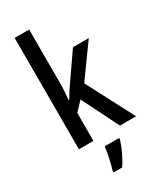

<svg xmlns="http://www.w3.org/2000/svg" viewBox="-242 -837 945 1135"><g transform="rotate(-30 231.0 -269.5)"><path d="M167 -392V-760H68V0H167V-191L223 -250L348 0H458L290 -322L447 -540H339L209 -352C195 -332 177 -304 165 -282H161C164 -317 167 -356 167 -392ZM307 71V61H209C205 102 188 174 177 209V221H235C265 179 293 118 307 71Z"/></g></svg>

Font: Noto Sans Thai Looped Condensed Medium
Style: Regular
Weight: 500
Width: 3
Designer: Sasikarn Vongin, Ben Mitchell
Foundry: The Fontpad Ltd
Version: Version 1.001